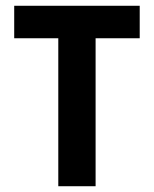

<svg xmlns="http://www.w3.org/2000/svg" viewBox="-20 -645 533 665"><path d="M29.2 -512.5H181.9V0H311.1V-512.5H463.9V-625H29.2Z"/></svg>

Font: Afacad
Style: Bold
Weight: 700
Designer: Kristian Moeller
Foundry: Dicotype
Version: Version 1.000